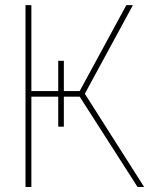

<svg xmlns="http://www.w3.org/2000/svg" viewBox="-20 -748 609 768"><path d="M235.4 -504.9V-241.2H212.9V-504.9ZM82 -727.5H105.5V-383.8H298.8L485.4 -727.5H511.7L319.3 -373L556.6 0H530.3L298.8 -361.3H105.5V0H82Z"/></svg>

Font: Intratopia Thin
Style: Regular
Weight: 100
Designer: Rasmus Andersson
Foundry: rsms
Version: Version 3.000;Glyphs 3.2.3 (3260)